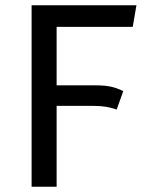

<svg xmlns="http://www.w3.org/2000/svg" viewBox="-20 -709 563 729"><path d="M484 -607 498 -689H100V0H195V-307H334C374 -307 396 -302 423 -293L448 -363C416 -379 389 -385 342 -385H195V-607Z"/></svg>

Font: Fira Sans
Style: Regular
Weight: 400
Designer: Carrois Corporate & Edenspiekermann AG
Foundry: Carrois Corporate GbR & Edenspiekermann AG
Version: Version 4.203